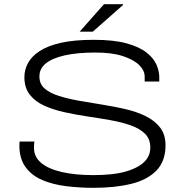

<svg xmlns="http://www.w3.org/2000/svg" viewBox="-20 -889 884 921"><path d="M429 12Q361 12 297 4Q233 -4 182.5 -25.5Q132 -47 102.5 -87.5Q73 -128 73 -191Q73 -198 73.5 -203Q74 -208 74 -210H145Q144 -204 143.5 -197Q143 -190 143 -179Q143 -137 177 -108Q211 -79 275.5 -64Q340 -49 428 -49Q471 -49 511.5 -53Q552 -57 586 -67Q620 -77 646 -92.5Q672 -108 686.5 -130Q701 -152 701 -181Q701 -222 676 -247Q651 -272 607.5 -287.5Q564 -303 510 -312.5Q456 -322 399 -330.5Q342 -339 288 -351Q234 -363 190.5 -383Q147 -403 122 -436Q97 -469 97 -519Q97 -554 114 -586Q131 -618 169.5 -643.5Q208 -669 271.5 -683.5Q335 -698 430 -698Q526 -698 587.5 -681Q649 -664 683.5 -636.5Q718 -609 731 -578Q744 -547 744 -519V-498H674V-521Q674 -551 647.5 -577Q621 -603 569 -620Q517 -637 438 -637Q351 -637 291 -623.5Q231 -610 200 -585Q169 -560 169 -522Q169 -486 194.5 -464Q220 -442 263.5 -428.5Q307 -415 360.5 -405.5Q414 -396 471 -387Q528 -378 582 -365.5Q636 -353 679.5 -331.5Q723 -310 748.5 -276.5Q774 -243 774 -192Q774 -116 730.5 -71Q687 -26 609 -7Q531 12 429 12ZM362 -737 479 -869H570V-865L425 -737Z"/></svg>

Font: Archivo Expanded ExtraLight
Style: Regular
Weight: 250
Width: 7
Designer: Hector Gatti
Foundry: Omnibus-Type
Version: Version 2.001